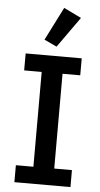

<svg xmlns="http://www.w3.org/2000/svg" viewBox="-63 -999 542 1037"><g transform="rotate(5 208.0 -480.5)"><path d="M56 0V-92H151V-606H56V-698H360V-606H264V-92H360V0ZM219 -749 151 -781 242 -961 337 -915Z"/></g></svg>

Font: IBM Plex Thai Medium
Style: Regular
Weight: 500
Designer: Mike Abbink, Paul van der Laan, Pieter van Rosmalen, Ben Mitchell, Mark Frömberg
Foundry: Bold Monday
Version: Version 1.0